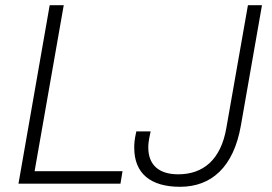

<svg xmlns="http://www.w3.org/2000/svg" viewBox="-20 -706 1045 738"><path d="M51 0H443L451 -48H113L225 -686H171ZM672 12C792 12 878 -63 906 -224L987 -686H933L850 -214C829 -92 761 -36 665 -36C591 -36 550 -72 550 -139C550 -149 550 -160 559 -201H504C496 -166 496 -151 496 -138C496 -39 559 12 672 12Z"/></svg>

Font: Archivo Thin
Style: Italic
Weight: 100
Italic angle: -10°
Designer: Hector Gatti
Foundry: Omnibus-Type
Version: Version 2.001